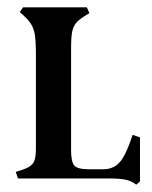

<svg xmlns="http://www.w3.org/2000/svg" viewBox="-20 -487 416 524"><path d="M34 -454 43 -467H217L224 -451Q201 -438 191 -428Q181 -418 177.5 -403Q174 -388 174 -356V-77Q174 -45 183 -35Q192 -25 223 -25H261Q290 -25 307 -44.5Q324 -64 342 -119L362 -112V8L352 17Q339 7 323 3.5Q307 0 275 0H29L23 -18Q48 -25 59 -31.5Q70 -38 74 -49Q78 -60 78 -83V-338Q78 -374 75 -392.5Q72 -411 63 -424Q54 -437 34 -454Z"/></svg>

Font: Katibeh
Style: Regular
Weight: 400
Designer: Arabic design by Kourosh Beigpour, Latin design by Eduardo Tunni, engineering by Lasse Fister
Version: Version 1.000